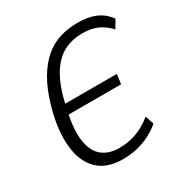

<svg xmlns="http://www.w3.org/2000/svg" viewBox="-167 -843 939 982"><g transform="rotate(-30 302.5 -352.5)"><path d="M281 8Q183 8 130.5 -45.5Q78 -99 70 -194.5Q62 -290 96 -410Q121 -498 155 -555.5Q189 -613 231 -648.5Q273 -684 322.5 -698.5Q372 -713 428 -713Q487 -713 531 -694.5Q575 -676 605 -634L577 -587Q544 -622 507.5 -638Q471 -654 421 -654Q354 -654 304 -625.5Q254 -597 217.5 -532.5Q181 -468 159 -361L137 -386H470L462 -329H121L157 -352Q133 -244 144 -178Q155 -112 193.5 -81.5Q232 -51 292 -51Q345 -51 393 -68Q441 -85 488 -123L505 -72Q474 -46 438 -28Q402 -10 363 -1Q324 8 281 8Z"/></g></svg>

Font: Nunito Sans 7pt Condensed Light
Style: Italic
Weight: 300
Width: 3
Italic angle: -9°
Designer: Vernon Adams
Foundry: Vernon Adams
Version: Version 3.101;gftools[0.9.27]